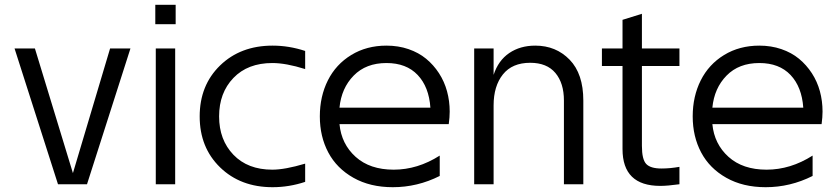

<svg xmlns="http://www.w3.org/2000/svg" viewBox="-20 -760 3449 792"><path d="M219.2 0 40 -560.1H124L280.8 -45.9L434.1 -560.1H518.1L338.9 0Z M622.6 -560.1H702.6V0H622.6ZM620.6 -660.2V-740.2H704.6V-660.2Z M1238.8 -475.1Q1159.7 -500 1103.5 -500Q1002 -500 942.9 -438.5Q883.8 -377 883.8 -279.8Q883.8 -183.1 942.9 -121.6Q1002 -60.1 1103.5 -60.1Q1155.3 -60.1 1238.8 -85V-9.8Q1172.4 12.2 1104.5 12.2Q972.2 12.2 887.9 -69.6Q803.7 -151.4 803.7 -279.8Q803.7 -408.2 887.9 -490Q972.2 -571.8 1104.5 -571.8Q1172.4 -571.8 1238.8 -549.8Z M1600.1 12.2Q1506.8 12.2 1438 -26.6Q1369.1 -65.4 1334.2 -131.1Q1299.3 -196.8 1299.3 -279.8Q1299.3 -362.3 1332.5 -428.5Q1365.7 -494.6 1429 -533.2Q1492.2 -571.8 1574.2 -571.8Q1623 -571.8 1665 -557.4Q1707 -543 1737.8 -517.6Q1768.6 -492.2 1790.8 -458Q1813 -423.8 1824 -383.5Q1835 -343.3 1835 -299.8Q1835 -276.4 1831.1 -248H1380.4Q1388.2 -166 1447 -113Q1505.9 -60.1 1604 -60.1Q1702.6 -60.1 1793.9 -118.2V-34.2Q1701.7 12.2 1600.1 12.2ZM1380.4 -315.9H1755.4Q1749.5 -401.4 1702.9 -450.7Q1656.2 -500 1574.2 -500Q1489.7 -500 1439 -448.2Q1388.2 -396.5 1380.4 -315.9Z M1936 -560.1H2016.1V-451.2Q2035.6 -510.7 2080.8 -541.3Q2126 -571.8 2188 -571.8Q2273.4 -571.8 2329.8 -513.7Q2386.2 -455.6 2386.2 -345.2V0H2306.2V-345.2Q2306.2 -417 2271 -459Q2235.8 -501 2167 -501Q2092.8 -501 2054.4 -452.9Q2016.1 -404.8 2016.1 -325.2V0H1936Z M2703.6 6.8Q2547.9 6.8 2547.9 -145V-487.8H2462.9V-560.1H2547.9V-678.2L2627.9 -703.1V-560.1H2782.7V-487.8H2627.9V-158.2Q2627.9 -102.1 2645.8 -83.5Q2663.6 -64.9 2708.5 -64.9Q2744.1 -64.9 2782.7 -71.8V0Q2733.9 6.8 2703.6 6.8Z M3138.2 12.2Q3044.9 12.2 2976.1 -26.6Q2907.2 -65.4 2872.3 -131.1Q2837.4 -196.8 2837.4 -279.8Q2837.4 -362.3 2870.6 -428.5Q2903.8 -494.6 2967 -533.2Q3030.3 -571.8 3112.3 -571.8Q3161.1 -571.8 3203.1 -557.4Q3245.1 -543 3275.9 -517.6Q3306.6 -492.2 3328.9 -458Q3351.1 -423.8 3362.1 -383.5Q3373 -343.3 3373 -299.8Q3373 -276.4 3369.1 -248H2918.5Q2926.3 -166 2985.1 -113Q3043.9 -60.1 3142.1 -60.1Q3240.7 -60.1 3332 -118.2V-34.2Q3239.7 12.2 3138.2 12.2ZM2918.5 -315.9H3293.5Q3287.6 -401.4 3241 -450.7Q3194.3 -500 3112.3 -500Q3027.8 -500 2977.1 -448.2Q2926.3 -396.5 2918.5 -315.9Z"/></svg>

Font: TASA Explorer
Style: Regular
Weight: 400
Designer: Weizhong Zhang
Foundry: Local Remote
Version: Version 1.000;Glyphs 3.1.2 (3151)